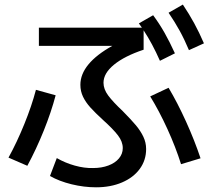

<svg xmlns="http://www.w3.org/2000/svg" viewBox="-20 -800 904 827"><path d="M195.3 -42 224.6 -119.1Q261.2 -98.1 302.2 -86.7Q343.3 -75.2 380.9 -76.2Q418 -76.2 447 -87.2Q476.1 -98.1 492.4 -117.7Q508.8 -137.2 508.8 -162.1Q508.8 -189.9 488 -217Q467.3 -244.1 423.8 -283.2Q390.1 -314 369.6 -336.7Q349.1 -359.4 337.6 -383.3Q326.2 -407.2 326.2 -434.6Q326.2 -480.5 361.1 -522.7Q396 -564.9 463.9 -602.5H147.5V-680.7H591.3L578.1 -699.2L639.6 -734.4Q667 -697.3 689 -658.4Q710.9 -619.6 733.4 -570.3L668.9 -538.1Q636.2 -612.3 598.6 -669.4V-585.9Q516.6 -558.6 471.2 -521.5Q425.8 -484.4 425.8 -443.4Q425.8 -416 446 -388.7Q466.3 -361.3 508.8 -321.3Q545.4 -284.2 565.4 -260.3Q585.4 -236.3 597.4 -211.2Q609.4 -186 609.4 -158.2Q609.4 -109.9 582 -72.5Q554.7 -35.2 505.6 -14.2Q456.5 6.8 393.6 6.8Q341.8 6.8 288.1 -6.3Q234.4 -19.5 195.3 -42ZM134.8 -413.1 219.7 -389.6Q200.7 -317.4 168.5 -237.3Q136.2 -157.2 97.7 -85.9L16.6 -121.1Q52.7 -186.5 84.7 -265.4Q116.7 -344.2 134.8 -413.1ZM627 -384.8 706.1 -421.9Q744.6 -357.4 781.2 -276.6Q817.9 -195.8 843.8 -118.2L759.8 -92.8Q736.8 -166 701.4 -243.7Q666 -321.3 627 -384.8ZM706.1 -745.1 767.6 -780.3Q794.4 -740.2 816.2 -700.4Q837.9 -660.6 858.4 -613.3L793.9 -584Q774.4 -630.4 753.4 -668.5Q732.4 -706.5 706.1 -745.1Z"/></svg>

Font: Pretendard GOV Medium
Style: Regular
Weight: 500
Designer: Base glyphs from Inter by Rasmus Andersson; Hangeul glyphs from Noto Sans CJK(Source Han Sans) by Jang Soo-young and Kan
Foundry: Kil Hyung-jin
Version: Version 1.309